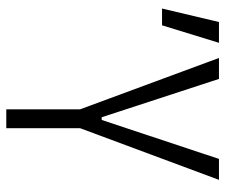

<svg xmlns="http://www.w3.org/2000/svg" viewBox="-74 -660 733 626"><g transform="rotate(90 293.0 -346.5)"><path d="M335.9 0V-240.7L168.5 -693.4H236.8L361.8 -311H370.6L497.6 -693.4H565.9L397.5 -240.7V0ZM7.3 -507.8 51.3 -693.4H119.1L62 -507.8Z"/></g></svg>

Font: Caskaydia Cove Light
Style: Regular
Weight: 300
Monospace: yes
Designer: Aaron Bell
Foundry: Saja Typeworks
Version: Version 4.300; ttfautohint (v1.8.3)